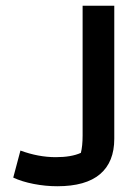

<svg xmlns="http://www.w3.org/2000/svg" viewBox="-20 -638 486 667"><path d="M26 -21 51 -115Q113 -92 174 -92Q228 -92 261 -107Q267 -131 267 -167V-618H377V-156Q377 -75 327.5 -33Q278 9 179 9Q138 9 97 1Q56 -7 26 -21Z"/></svg>

Font: Athiti SemiBold
Style: Regular
Weight: 600
Designer: CadsonDemak Team
Foundry: CadsonDemak
Version: Version 1.032